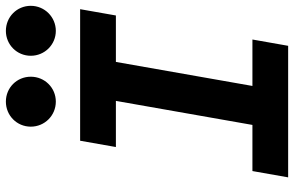

<svg xmlns="http://www.w3.org/2000/svg" viewBox="-190 -790 981 640"><g transform="rotate(-90 300.0 -470.5)"><path d="M28.3 0H466.8L487.8 -119.1H333L413.1 -574.2H567.9L588.9 -693.4H150.4L129.4 -574.2H283.2L203.1 -119.1H49.3ZM280.8 -774.4C327.1 -774.4 363.8 -811.5 363.8 -857.9C363.8 -904.3 327.1 -940.9 280.8 -940.9C234.4 -940.9 197.3 -904.3 197.3 -857.9C197.3 -811.5 234.4 -774.4 280.8 -774.4ZM516.6 -774.4C562.5 -774.4 600.1 -811.5 600.1 -857.9C600.1 -904.3 563 -940.9 516.6 -940.9C470.7 -940.9 433.6 -904.3 433.6 -857.9C433.6 -811.5 470.7 -774.4 516.6 -774.4Z"/></g></svg>

Font: Cascadia Code NF
Style: Bold Italic
Weight: 700
Italic angle: -10°
Monospace: yes
Designer: Aaron Bell
Foundry: Saja Typeworks
Version: Version 2404.023